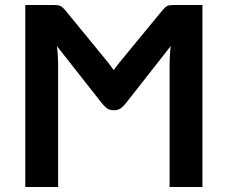

<svg xmlns="http://www.w3.org/2000/svg" viewBox="-20 -743 905 763"><path d="M784.5 -723V0H654V-486Q654 -502 655 -521.2Q656 -540.5 658.5 -560L481.5 -334.5Q471.5 -321.5 460.8 -313.2Q450 -305 434 -305H431Q415 -305 404.2 -313.2Q393.5 -321.5 383.5 -334.5L206 -560Q208.5 -541 209.8 -521.5Q211 -502 211 -486V0H80.5V-723H195Q203.5 -723 209.5 -722.2Q215.5 -721.5 220.5 -719Q225.5 -716.5 230 -712.2Q234.5 -708 240 -701.5L410 -494Q423 -477.5 432 -464.5Q442 -479 455 -495L625 -701.5Q630.5 -708 635 -712.2Q639.5 -716.5 644.2 -719Q649 -721.5 655 -722.2Q661 -723 670 -723Z"/></svg>

Font: Lato 2
Style: Bold
Weight: 700
Designer: Lukasz Dziedzic with Adam Twardoch and Botio Nikoltchev
Foundry: tyPoland Lukasz Dziedzic
Version: Version 2.015; 2015-08-06; http://www.latofonts.com/